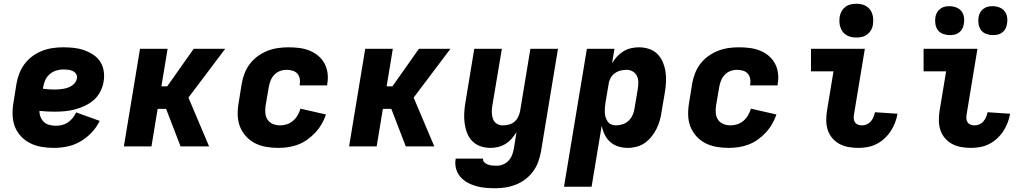

<svg xmlns="http://www.w3.org/2000/svg" viewBox="-20 -780 5440 1023"><path d="M267 8Q234 8 201.5 2.5Q169 -3 141 -17Q113 -31 91.5 -54Q70 -77 59 -106Q48 -135 47 -168.5Q46 -202 52 -235L68 -335Q73 -363 83.5 -390Q94 -417 112 -440.5Q130 -464 154 -481.5Q178 -499 205.5 -509.5Q233 -520 261 -524Q289 -528 316 -528Q345 -528 373 -525Q401 -522 427 -513Q453 -504 476 -489Q499 -474 513.5 -452Q528 -430 532.5 -402Q537 -374 532 -345Q528 -319 515 -293Q502 -267 480.5 -248Q459 -229 432.5 -216.5Q406 -204 379.5 -197Q353 -190 326 -187.5Q299 -185 272 -185Q252 -185 231.5 -186Q211 -187 190 -189Q190 -172 196.5 -156Q203 -140 214.5 -129.5Q226 -119 243 -114.5Q260 -110 278 -110Q294 -110 310.5 -114Q327 -118 341.5 -127.5Q356 -137 367 -151Q378 -165 386 -181L511 -136Q495 -102 468 -73.5Q441 -45 408 -26Q375 -7 339 0.5Q303 8 267 8ZM273 -303Q284 -303 295.5 -304Q307 -305 318.5 -307Q330 -309 341.5 -313Q353 -317 363.5 -324Q374 -331 381 -341Q388 -351 390 -363Q392 -376 385 -386.5Q378 -397 366.5 -402Q355 -407 342.5 -408.5Q330 -410 317 -410Q298 -410 279 -404Q260 -398 244.5 -384.5Q229 -371 221 -353Q213 -335 210 -316L209 -307Q224 -305 240.5 -304Q257 -303 273 -303Z M942 0 865 -200H820L787 0H640L726 -520H873L840 -320H871L1012 -520H1180L984 -260L1094 0Z M1463 8Q1430 8 1398 2.5Q1366 -3 1338.5 -17Q1311 -31 1290 -54.5Q1269 -78 1258 -107Q1247 -136 1246.5 -169Q1246 -202 1252 -235L1268 -335Q1273 -363 1283.5 -390Q1294 -417 1312 -440.5Q1330 -464 1354.5 -481.5Q1379 -499 1406 -509.5Q1433 -520 1461 -524Q1489 -528 1517 -528Q1546 -528 1574 -524.5Q1602 -521 1627.5 -511Q1653 -501 1674 -484Q1695 -467 1708 -443.5Q1721 -420 1725 -392Q1729 -364 1724 -335L1723 -325H1577V-329Q1580 -345 1577 -361Q1574 -377 1564 -388Q1554 -399 1538.5 -403.5Q1523 -408 1507 -408Q1489 -408 1471.5 -401.5Q1454 -395 1441 -381Q1428 -367 1421.5 -350Q1415 -333 1412 -316L1395 -216Q1392 -196 1394 -176Q1396 -156 1406.5 -141Q1417 -126 1435 -119Q1453 -112 1473 -112Q1491 -112 1509 -118Q1527 -124 1542 -137Q1557 -150 1566.5 -167Q1576 -184 1581 -201L1717 -170Q1708 -144 1694 -119.5Q1680 -95 1660.5 -74Q1641 -53 1618 -36.5Q1595 -20 1569 -10Q1543 0 1516 4Q1489 8 1463 8Z M2142 0 2065 -200H2020L1987 0H1840L1926 -520H2073L2040 -320H2071L2212 -520H2380L2184 -260L2294 0Z M2617 223Q2591 223 2565 220.5Q2539 218 2514.5 211Q2490 204 2468.5 191.5Q2447 179 2431.5 160.5Q2416 142 2409.5 117Q2403 92 2408 66V65H2554Q2552 77 2560.5 85Q2569 93 2580 97Q2591 101 2603 102Q2615 103 2627 103Q2644 103 2661 96Q2678 89 2690.5 75Q2703 61 2709 44.5Q2715 28 2718 11L2732 -76Q2721 -58 2706.5 -41.5Q2692 -25 2673.5 -13.5Q2655 -2 2634.5 3Q2614 8 2594 8Q2565 8 2539.5 -1Q2514 -10 2496 -28.5Q2478 -47 2468.5 -72Q2459 -97 2455.5 -124Q2452 -151 2453.5 -179Q2455 -207 2460 -235L2507 -520H2654L2603 -216Q2600 -198 2600.5 -180Q2601 -162 2606.5 -146.5Q2612 -131 2626 -121.5Q2640 -112 2658 -112Q2674 -112 2690.5 -116Q2707 -120 2720 -130.5Q2733 -141 2740.5 -156.5Q2748 -172 2751 -187L2806 -520H2953L2862 30Q2857 57 2847 84Q2837 111 2819.5 134.5Q2802 158 2778 176Q2754 194 2726.5 204.5Q2699 215 2671.5 219Q2644 223 2617 223Z M2985 215 3107 -520H3254L3241 -443Q3252 -462 3267.5 -478.5Q3283 -495 3301.5 -506.5Q3320 -518 3341.5 -523Q3363 -528 3383 -528Q3412 -528 3438 -519.5Q3464 -511 3482.5 -492.5Q3501 -474 3511.5 -449Q3522 -424 3526 -397Q3530 -370 3528.5 -341.5Q3527 -313 3522 -285L3505 -185Q3502 -162 3495.5 -139Q3489 -116 3478.5 -94.5Q3468 -73 3452 -53Q3436 -33 3416.5 -19Q3397 -5 3373 1.5Q3349 8 3326 8Q3299 8 3274.5 0.5Q3250 -7 3231.5 -23.5Q3213 -40 3202 -62.5Q3191 -85 3186 -110L3132 215ZM3262 -112Q3280 -112 3298 -118Q3316 -124 3330 -137.5Q3344 -151 3351.5 -169Q3359 -187 3361 -204L3378 -304Q3381 -323 3381 -341Q3381 -359 3374 -374.5Q3367 -390 3352 -399Q3337 -408 3319 -408Q3303 -408 3286.5 -404Q3270 -400 3256 -390Q3242 -380 3233.5 -364.5Q3225 -349 3223 -333L3206 -233Q3204 -219 3203 -206Q3202 -193 3202.5 -180Q3203 -167 3207 -154.5Q3211 -142 3218 -132Q3225 -122 3237 -117Q3249 -112 3262 -112Z M3863 8Q3830 8 3798 2.5Q3766 -3 3738.5 -17Q3711 -31 3690 -54.5Q3669 -78 3658 -107Q3647 -136 3646.5 -169Q3646 -202 3652 -235L3668 -335Q3673 -363 3683.5 -390Q3694 -417 3712 -440.5Q3730 -464 3754.5 -481.5Q3779 -499 3806 -509.5Q3833 -520 3861 -524Q3889 -528 3917 -528Q3946 -528 3974 -524.5Q4002 -521 4027.5 -511Q4053 -501 4074 -484Q4095 -467 4108 -443.5Q4121 -420 4125 -392Q4129 -364 4124 -335L4123 -325H3977V-329Q3980 -345 3977 -361Q3974 -377 3964 -388Q3954 -399 3938.5 -403.5Q3923 -408 3907 -408Q3889 -408 3871.5 -401.5Q3854 -395 3841 -381Q3828 -367 3821.5 -350Q3815 -333 3812 -316L3795 -216Q3792 -196 3794 -176Q3796 -156 3806.5 -141Q3817 -126 3835 -119Q3853 -112 3873 -112Q3891 -112 3909 -118Q3927 -124 3942 -137Q3957 -150 3966.5 -167Q3976 -184 3981 -201L4117 -170Q4108 -144 4094 -119.5Q4080 -95 4060.5 -74Q4041 -53 4018 -36.5Q3995 -20 3969 -10Q3943 0 3916 4Q3889 8 3863 8Z M4554 8Q4527 8 4501.5 3.5Q4476 -1 4454 -12.5Q4432 -24 4415.5 -43Q4399 -62 4391 -85.5Q4383 -109 4382.5 -135.5Q4382 -162 4386 -188L4421 -400H4301V-520H4588L4530 -169Q4528 -158 4529 -147Q4530 -136 4536 -127.5Q4542 -119 4552 -115.5Q4562 -112 4573 -112Q4586 -112 4598.5 -117.5Q4611 -123 4620 -133.5Q4629 -144 4634 -156.5Q4639 -169 4642 -182L4762 -174Q4758 -150 4749 -126.5Q4740 -103 4726 -81.5Q4712 -60 4692.5 -42Q4673 -24 4650 -12.5Q4627 -1 4602.5 3.5Q4578 8 4554 8ZM4543 -580Q4529 -580 4515 -583Q4501 -586 4489 -593.5Q4477 -601 4469.5 -611.5Q4462 -622 4457.5 -635.5Q4453 -649 4452.5 -663Q4452 -677 4454 -692Q4457 -707 4464.5 -720.5Q4472 -734 4484.5 -743.5Q4497 -753 4512.5 -756.5Q4528 -760 4543 -760Q4557 -760 4571 -757Q4585 -754 4596.5 -746.5Q4608 -739 4616 -728.5Q4624 -718 4628 -704.5Q4632 -691 4632.5 -677Q4633 -663 4631 -648Q4629 -633 4621 -619.5Q4613 -606 4600.5 -596.5Q4588 -587 4573 -583.5Q4558 -580 4543 -580Z M5154 8Q5127 8 5101.5 3.5Q5076 -1 5054 -12.5Q5032 -24 5015.5 -43Q4999 -62 4991 -85.5Q4983 -109 4982.5 -135.5Q4982 -162 4986 -188L5021 -400H4901V-520H5188L5130 -169Q5128 -158 5129 -147Q5130 -136 5136 -127.5Q5142 -119 5152 -115.5Q5162 -112 5173 -112Q5186 -112 5198.5 -117.5Q5211 -123 5220 -133.5Q5229 -144 5234 -156.5Q5239 -169 5242 -182L5362 -174Q5358 -150 5349 -126.5Q5340 -103 5326 -81.5Q5312 -60 5292.5 -42Q5273 -24 5250 -12.5Q5227 -1 5202.5 3.5Q5178 8 5154 8ZM5270 -593Q5252 -593 5234.5 -599.5Q5217 -606 5207 -619.5Q5197 -633 5194 -651.5Q5191 -670 5194 -689Q5196 -702 5202.5 -713.5Q5209 -725 5220.5 -733.5Q5232 -742 5244 -744.5Q5256 -747 5269 -747Q5287 -747 5304.5 -740.5Q5322 -734 5332.5 -720.5Q5343 -707 5346 -688.5Q5349 -670 5345 -651Q5343 -638 5337 -626.5Q5331 -615 5319.5 -606.5Q5308 -598 5295.5 -595.5Q5283 -593 5270 -593ZM5040 -593Q5022 -593 5004.5 -599.5Q4987 -606 4977 -619.5Q4967 -633 4964 -651.5Q4961 -670 4964 -689Q4966 -702 4972.5 -713.5Q4979 -725 4990.5 -733.5Q5002 -742 5014 -744.5Q5026 -747 5039 -747Q5057 -747 5074.5 -740.5Q5092 -734 5102.5 -720.5Q5113 -707 5116 -688.5Q5119 -670 5115 -651Q5113 -638 5107 -626.5Q5101 -615 5089.5 -606.5Q5078 -598 5065.5 -595.5Q5053 -593 5040 -593Z"/></svg>

Font: Iosevka Heavy Extended
Style: Italic
Weight: 900
Width: 7
Italic angle: -9°
Monospace: yes
Designer: Belleve Invis
Foundry: Belleve Invis
Version: Version 32.5.0; ttfautohint (v1.8.4)